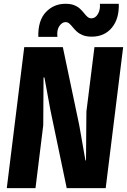

<svg xmlns="http://www.w3.org/2000/svg" viewBox="-20 -970 655 990"><path d="M15 0 105 -727H304L388.5 -325L420.5 -143H423.5L425.5 -394.5L467 -727H615L525 0H324L240 -402L209 -570.5H204.5L203 -324.5L163 0ZM453 -781Q425.5 -781 407 -788.5Q388.5 -796 376.2 -807.2Q364 -818.5 355 -829.8Q346 -841 337.5 -848.5Q329 -856 317.5 -856Q300.5 -856 286.2 -835.8Q272 -815.5 276 -780H177.5Q175.5 -864 216.2 -907.2Q257 -950.5 317.5 -950.5Q345 -950.5 363.2 -943Q381.5 -935.5 393.2 -924.2Q405 -913 413.8 -901.8Q422.5 -890.5 431.2 -883Q440 -875.5 451.5 -875.5Q472 -875.5 485 -898Q498 -920.5 495 -950.5H592.5Q595 -873.5 556.8 -827.2Q518.5 -781 453 -781Z"/></svg>

Font: Spline Sans Mono
Style: Italic
Weight: 400
Italic angle: -4°
Monospace: yes
Designer: Eben Sorkin, Mirko Velimirovic
Foundry: Sorkin Type
Version: Version 1.004